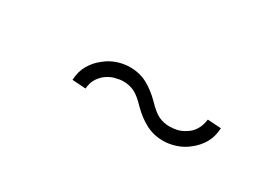

<svg xmlns="http://www.w3.org/2000/svg" viewBox="-18 -690 525 381"><g transform="rotate(30 244.5 -500.0)"><path d="M398 -473Q411 -483 419.5 -497.5Q428 -512 429 -532L398 -534Q396 -519 389.5 -509Q383 -499 374 -494Q365 -488 356 -486Q347 -484 339 -484Q325 -484 313.5 -489.5Q302 -495 286 -512Q270 -528 252.5 -537.5Q235 -547 213 -547Q198 -547 183.5 -542Q169 -537 157 -527Q144 -517 135.5 -502.5Q127 -488 126 -468L157 -466Q158 -479 163 -487.5Q168 -496 175 -502Q185 -510 196 -513Q207 -516 215 -516Q229 -516 240.5 -510.5Q252 -505 268 -488Q284 -472 302 -462.5Q320 -453 342 -453Q356 -453 371 -458Q386 -463 398 -473Z"/></g></svg>

Font: Josefin Slab Medium
Style: Regular
Weight: 500
Designer: Santiago Orozco
Foundry: Typemade
Version: Version 2.000